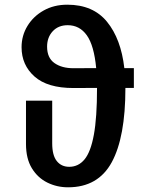

<svg xmlns="http://www.w3.org/2000/svg" viewBox="-20 -792 655 826"><path d="M272.8 13.8Q224.6 13.8 183.3 -6.7Q142.1 -27.2 116.9 -68.5Q91.8 -109.7 91.8 -172.8V-359H204.6V-175.4Q204.6 -123.6 224.4 -99Q244.1 -74.4 277.9 -74.4Q317.4 -74.4 343.8 -106.4Q370.3 -138.5 383.8 -212.3Q397.4 -286.2 397.4 -411.8V-413.8L295.9 -413.3Q184.1 -413.3 128.5 -462.8Q72.8 -512.3 72.8 -588.7Q72.8 -639 98.2 -680.5Q123.6 -722.1 167.9 -746.9Q212.3 -771.8 269.7 -771.8Q380.5 -771.8 440.5 -698.2Q500.5 -624.6 514.9 -499H555.9V-413.8H519.5V-412.8Q519.5 -202.1 460.8 -94.1Q402.1 13.8 272.8 13.8ZM182.6 -591.3Q182.6 -543.1 214.1 -520.8Q245.6 -498.5 295.9 -498.5L393.8 -499Q384.6 -596.4 353.6 -640Q322.6 -683.6 271.3 -683.6Q230.8 -683.6 206.7 -657.4Q182.6 -631.3 182.6 -591.3Z"/></svg>

Font: Fira Code Medium
Style: Regular
Weight: 500
Designer: Carrois Corporate, Edenspiekermann AG, Nikita Prokopov
Foundry: Carrois Corporate, Edenspiekermann AG, Nikita Prokopov
Version: Version 6.002